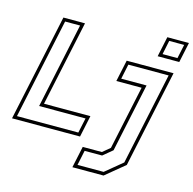

<svg xmlns="http://www.w3.org/2000/svg" viewBox="-143 -882 1220 1215"><g transform="rotate(15 467.0 -275.0)"><path d="M-12 0 137 -700H278.5L159.5 -141.5H463.5L433.5 0ZM14.5 -21.5H416.5L437.5 -119.5H133.5L252 -678.5H154ZM437 200 467 59H592.5L641 18.5L730 -399H564.5L594.5 -540H901.5L766 97L641 200ZM464.5 177.5H635.5L746.5 86L875 -518.5H611L590.5 -421H756.5L661 29L599.5 80H485ZM776.5 -618 804.5 -750H946L918 -618ZM803 -639H900.5L920 -730.5H822Z"/></g></svg>

Font: Tourney ExtraLight
Style: Italic
Weight: 250
Italic angle: -12°
Version: Version 1.015